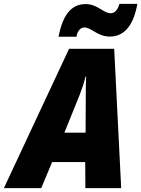

<svg xmlns="http://www.w3.org/2000/svg" viewBox="-78 -967 726 987"><path d="M223 -778H315C320 -811 339 -826 355 -826C392 -826 423 -779 486 -779C551 -779 606 -822 628 -947H536C526 -913 510 -899 491 -899C453 -899 424 -946 362 -946C285 -946 243 -884 223 -778ZM-58 0H134L190 -134H360L361 0H545L509 -716H277ZM253 -285 333 -483C345 -514 354 -542 362 -574H365C363 -542 363 -511 363 -479L362 -285Z"/></svg>

Font: Noto Sans UI SemiCondensed Black
Style: Italic
Weight: 900
Width: 4
Italic angle: -372°
Designer: Monotype Design Team
Foundry: Monotype Imaging Inc.
Version: Version 1.901